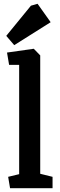

<svg xmlns="http://www.w3.org/2000/svg" viewBox="-20 -992 317 1012"><path d="M33 0 23 -60 81 -74V-650H28L17 -715L158 -735L192 -700V-76L257 -60V0ZM55 -754 13 -803 143 -962 178 -972 247 -875Z"/></svg>

Font: Kreon Light SemiBold
Style: Regular
Weight: 600
Version: Version 2.002